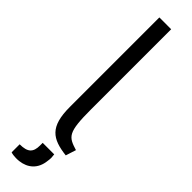

<svg xmlns="http://www.w3.org/2000/svg" viewBox="-334 -759 931 931"><g transform="rotate(45 131.5 -293.0)"><path d="M109 68V50H188C189 57 190 67 190 72C190 80 189 88 188 94C182 155 143 187 91 193C84 194 76 194 69 194C57 194 43 192 35 189V134C90 134 109 115 109 68ZM248 -39 231 14C129 2 79 -30 79 -166V-780H160V-232C160 -71 177 -61 248 -39Z"/></g></svg>

Font: Repo Regular
Style: Regular
Weight: 400
Designer: Stefan Peev
Foundry: Context Ltd
Version: Version 1.502